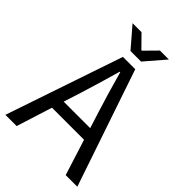

<svg xmlns="http://www.w3.org/2000/svg" viewBox="-239 -917 1015 1015"><g transform="rotate(45 269.0 -409.0)"><path d="M147.5 -200.7 84 0H0L222.7 -655.8H314.9L537.6 0H450.7L387.2 -200.7ZM335 -367.7Q304.2 -465.3 270 -588.4H266.1Q228.5 -455.6 200.7 -367.7L168.5 -267.1H366.7ZM308.1 -706.1H229L132.8 -817.9H199.7L266.6 -750H270.5L337.4 -817.9H404.3Z"/></g></svg>

Font: Varta
Style: Regular
Weight: 400
Designer: Joana Correia, Viktoriya Grabowska, Eben Sorkin
Foundry: Sorkin Type
Version: Version 1.003; ttfautohint (v1.3) -l 8 -r 24 -G 200 -x 12 -H